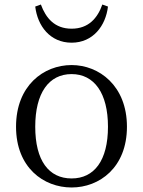

<svg xmlns="http://www.w3.org/2000/svg" viewBox="-20 -816 634 850"><path d="M297 14C420 14 542 -74 542 -255C542 -437 418 -528 297 -528C173 -528 51 -437 51 -255C51 -74 173 14 297 14ZM297 -26C196 -26 136 -105 136 -255C136 -404 196 -488 297 -488C397 -488 458 -404 458 -255C458 -105 397 -26 297 -26ZM136 -787C146 -702 201 -627 297 -627C392 -627 448 -702 458 -787L433 -796C412 -736 372 -689 297 -689C222 -689 183 -736 161 -796Z"/></svg>

Font: Source Han Serif K
Style: Regular
Weight: 400
Designer: Ryoko NISHIZUKA 西塚涼子 (kana & ideographs); Frank Grießhammer (Latin, Greek & Cyrillic); Wenlong ZHANG 张文龙 (bopomofo); San
Foundry: Adobe Systems Incorporated
Version: Version 1.001;PS 1.001;hotconv 16.6.54;makeotf.lib2.5.65590